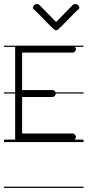

<svg xmlns="http://www.w3.org/2000/svg" viewBox="-22 -686 428 938"><path d="M-2.5 -463V-457H386V-463ZM-2.5 -235V-229H386V-235ZM-2.5 -4V8H386V-4ZM-2.5 226V232H386V226ZM52 -462V-446V-232V-226V-17V0H69H332C338 0 343 -3 346 -8C348 -11 349 -14 349 -17C349 -20 348 -23 346 -25C343 -31 338 -34 332 -34H86V-212H233C239 -212 245 -215 248 -221C251 -226 251 -232 248 -238C245 -243 239 -246 233 -246H86V-429H332C338 -429 343 -432 346 -437C348 -440 349 -443 349 -446C349 -449 348 -452 346 -454C343 -460 338 -462 332 -462H69ZM260.6 -541.3C285.1 -561.4 338.6 -621.9 363 -642.1C368.8 -646.9 364.7 -655.4 359.9 -661.2C355.1 -667 340.5 -667.9 334.8 -663.1L252 -578.4L169.2 -663.1C163.5 -667.9 149.9 -667 145.1 -661.2C140.3 -655.4 135.2 -646.9 141 -642.1C165.4 -621.9 218.9 -561.4 243.4 -541.3C248.6 -537 255.4 -537 260.6 -541.3Z"/></svg>

Font: LetsTraceRuled
Style: Medium
Weight: 500
Version: Version 003.000